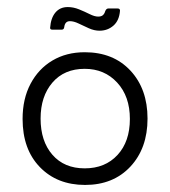

<svg xmlns="http://www.w3.org/2000/svg" viewBox="-20 -515 483 544"><path d="M128 -431Q122 -431 122 -436Q124 -464 137 -479.5Q150 -495 172 -495Q188 -495 204 -488.5Q220 -482 234 -475Q248 -468 258 -468Q267 -468 271.5 -472Q276 -476 278 -483Q281 -491 287 -491H313Q320 -491 320 -485Q318 -457 301.5 -442.5Q285 -428 262 -428Q247 -428 231.5 -435Q216 -442 202.5 -448.5Q189 -455 178 -455Q164 -455 162 -438Q161 -431 155 -431ZM221 9Q142 9 93 -41.5Q44 -92 44 -178Q44 -235 66.5 -277.5Q89 -320 128.5 -343.5Q168 -367 220 -367Q301 -367 349.5 -315Q398 -263 398 -179Q398 -95 349.5 -43Q301 9 221 9ZM220 -38Q278 -38 313 -76Q348 -114 348 -178Q348 -242 312 -281Q276 -320 220 -320Q162 -320 128.5 -281Q95 -242 95 -179Q95 -115 128.5 -76.5Q162 -38 220 -38Z"/></svg>

Font: Zain Light
Style: Regular
Weight: 300
Designer: Zain,Boutros
Foundry: Mobile Telecommunications Company (Zain), 2024
Version: Version 1.51; ttfautohint (v1.8.4)